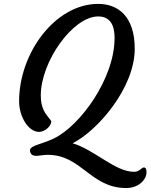

<svg xmlns="http://www.w3.org/2000/svg" viewBox="-20 -779 762 972"><path d="M134.8 -4.9C147.5 21.5 181.6 4.9 222.2 4.9C392.6 4.9 438.5 172.9 618.7 172.9C683.1 172.9 721.7 129.4 721.7 93.3C721.7 77.6 717.8 68.8 708.5 68.8C695.3 68.8 687.5 90.8 658.7 90.8C562.5 90.8 460 -20 347.7 -53.7C474.6 -117.7 662.1 -334.5 662.1 -532.2C662.1 -695.8 578.1 -759.3 477.1 -759.3C259.3 -759.3 76.7 -510.3 76.7 -266.6C76.7 -186.5 125 -111.3 177.2 -111.3C209.5 -111.3 239.3 -143.1 239.3 -162.1C239.3 -164.6 238.8 -167 237.8 -168.9C208.5 -204.1 186.5 -231 186.5 -296.4C186.5 -465.8 348.1 -695.8 477.1 -695.8C539.1 -695.8 560.1 -649.4 560.1 -587.4C560.1 -379.9 384.8 -141.6 252.9 -78.1C176.8 -42 116.7 -42.5 134.8 -4.9Z"/></svg>

Font: Courgette
Style: Regular
Weight: 400
Designer: Karolina Lach
Foundry: Karolina Lach
Version: Version 1.002